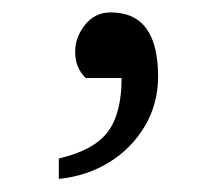

<svg xmlns="http://www.w3.org/2000/svg" viewBox="-20 -149 336 303"><path d="M229.5 -28.3Q229.5 14.6 208.7 49.8Q188 85 152.6 106.9Q117.2 128.9 72.8 133.3V101.1Q127.9 88.4 149.9 59.3Q171.9 30.3 171.9 -25.9H115.2Q98.6 -42 98.6 -67.4Q98.6 -90.3 114.3 -109.9Q129.9 -129.4 154.8 -129.4Q229.5 -129.4 229.5 -28.3Z"/></svg>

Font: Annapurna SIL
Style: Regular
Weight: 400
Designer: Peter Martin, Annie Olsen
Foundry: SIL International
Version: Version 2.000